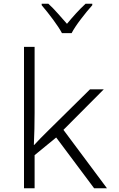

<svg xmlns="http://www.w3.org/2000/svg" viewBox="-20 -1012 640 1032"><path d="M365 -834Q381 -865 415 -909.5Q449 -954 476 -984V-992H440Q413 -967 388 -939.5Q363 -912 340 -884Q317 -910 291 -939.5Q265 -969 240 -992H204V-984Q234 -949 265.5 -906.5Q297 -864 313 -834ZM166 0V-178L282 -273L486 0H555L321 -314L538 -532H464L234 -305Q214 -285 196.5 -267.5Q179 -250 164 -233H162Q166 -320 166 -405V-760H109V0Z"/></svg>

Font: Noto Sans Mono UI Light
Style: Regular
Weight: 300
Designer: Monotype Design team
Foundry: Monotype Imaging Inc.
Version: 1.000